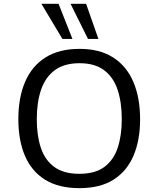

<svg xmlns="http://www.w3.org/2000/svg" viewBox="-20 -977 831 1007"><path d="M397 9.8Q287.6 9.8 216.6 -34.4Q145.5 -78.6 110.8 -159.9Q76.2 -241.2 76.2 -352.1Q76.2 -465.3 111.8 -548.1Q147.5 -630.9 218.8 -675.8Q290 -720.7 397.5 -720.7Q502.9 -720.7 573.5 -675.5Q644 -630.4 679.4 -547.4Q714.8 -464.4 714.8 -351.1Q714.8 -242.2 680.4 -160.9Q646 -79.6 575.7 -34.9Q505.4 9.8 397 9.8ZM396 -65.4Q478.5 -65.4 527.1 -101.3Q575.7 -137.2 597.2 -201.7Q618.7 -266.1 618.7 -351.6Q618.7 -440.4 596.7 -506.3Q574.7 -572.3 525.9 -608.9Q477.1 -645.5 397 -645.5Q317.4 -645.5 267.8 -609.1Q218.3 -572.8 195.6 -506.8Q172.9 -440.9 172.9 -351.6Q172.9 -266.1 194.3 -201.7Q215.8 -137.2 264.9 -101.3Q314 -65.4 396 -65.4ZM307.1 -772.9 197.3 -957H287.1L359.9 -772.9ZM441.4 -772.9 350.1 -957H431.6L496.1 -772.9Z"/></svg>

Font: Comme
Style: Regular
Weight: 400
Designer: Vernon Adams
Foundry: Vernon Adams
Version: Version 1.000;gftools[0.9.27]